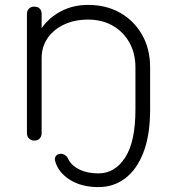

<svg xmlns="http://www.w3.org/2000/svg" viewBox="-20 -574 713 784"><path d="M382 190Q312 190 264.5 159.5Q217 129 205 83Q202 70 209 62Q216 54 229 54Q238 54 247 60.5Q256 67 260 78Q273 103 305 118.5Q337 134 382 134Q449 134 491 69.5Q533 5 533 -127V-299Q533 -356 508.5 -400Q484 -444 440.5 -469Q397 -494 340 -494Q285 -494 242 -474Q199 -454 174.5 -418.5Q150 -383 150 -336V-30Q150 -17 142 -8.5Q134 0 120 0Q107 0 98.5 -8.5Q90 -17 90 -30V-517Q90 -531 98.5 -539Q107 -547 120 -547Q134 -547 142 -539Q150 -531 150 -517V-459Q181 -503 230 -528.5Q279 -554 340 -554Q414 -554 471 -521.5Q528 -489 560.5 -431.5Q593 -374 593 -299V-127Q593 -23 566 47.5Q539 118 491.5 154Q444 190 382 190Z"/></svg>

Font: ComfortaaLight
Style: Regular
Weight: 300
Designer: Johan Aakerlund
Foundry: Johan Aakerlund
Version: Version 3.104; ttfautohint (v1.8.1.43-b0c9)